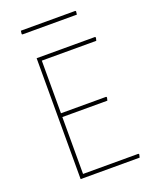

<svg xmlns="http://www.w3.org/2000/svg" viewBox="-147 -871 749 951"><g transform="rotate(-20 227.0 -396.0)"><path d="M420.9 0H109.9V-637.2H418L420.9 -632.8L417 -617.2H129.9V-339.8H368.2L371.1 -335.9L367.2 -319.8H129.9V-20H421.9L424.8 -16.1ZM371.1 -772H84L81.1 -774.9L83 -792H370.1L373 -789.1Z"/></g></svg>

Font: Datalegreya
Style: Gradient
Weight: 400
Designer: Figs Lab
Foundry: Figs Lab
Version: Version 1.002;PS 001.002;hotconv 1.0.70;makeotf.lib2.5.58329